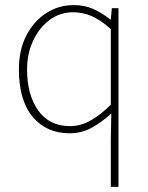

<svg xmlns="http://www.w3.org/2000/svg" viewBox="-20 -510 580 752"><path d="M414 222V32L416 -66Q383 -35 342.5 -11.5Q302 12 252 12Q162 12 108 -52.5Q54 -117 54 -238Q54 -315 83.5 -371.5Q113 -428 161.5 -459Q210 -490 268 -490Q312 -490 345 -475Q378 -460 412 -434H414L418 -478H444V222ZM254 -16Q296 -16 335 -38Q374 -60 414 -100V-396Q374 -432 339 -447Q304 -462 266 -462Q215 -462 174.5 -432Q134 -402 110 -351Q86 -300 86 -238Q86 -139 129.5 -77.5Q173 -16 254 -16Z"/></svg>

Font: Assistant ExtraLight
Style: Regular
Weight: 200
Designer: Hebrew By Ben Nathan, Latin by Paul Hunt
Version: Version 3.000